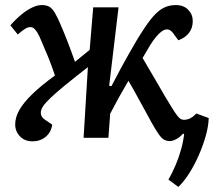

<svg xmlns="http://www.w3.org/2000/svg" viewBox="-20 -544 844 758"><path d="M411 -205 420 -204Q440 -243 457.5 -275Q475 -307 490 -333.5Q505 -360 518 -382Q531 -404 543 -422Q566 -458 586 -480.5Q606 -503 627 -513.5Q648 -524 674 -524Q705 -524 723 -505.5Q741 -487 741 -461Q741 -434 726.5 -414.5Q712 -395 684 -385L665 -411Q656 -424 645.5 -427Q635 -430 623 -423Q611 -416 595 -397Q584 -384 572 -364.5Q560 -345 543 -315Q558 -290 573.5 -263Q589 -236 604 -211Q619 -186 630 -166Q648 -136 659.5 -117.5Q671 -99 679 -88.5Q687 -78 693 -74.5Q699 -71 706 -71Q719 -71 731 -77Q743 -83 755 -96L804 -78Q803 -45 792 -6.5Q781 32 764 70.5Q747 109 726.5 141Q706 173 684 194L645 165Q660 139 673 108.5Q686 78 695 45.5Q704 13 707 -15L702 -16Q691 -3 676.5 5Q662 13 650 13Q638 13 628 7.5Q618 2 607 -13.5Q596 -29 579 -59Q567 -82 551 -110.5Q535 -139 518.5 -169.5Q502 -200 487 -225Q474 -202 460 -178Q446 -154 435 -132.5Q424 -111 415 -95L408 0H310L327 -279Q273 -237 237 -207.5Q201 -178 179.5 -157.5Q158 -137 149.5 -123.5Q141 -110 141 -99Q141 -91 145 -84Q149 -77 158 -71L186 -52Q182 -22 160.5 -4Q139 14 108 14Q78 14 59 -5.5Q40 -25 40 -53Q40 -81 56.5 -110Q73 -139 107.5 -172.5Q142 -206 197 -246Q184 -285 169.5 -320.5Q155 -356 143 -383Q135 -403 128 -414.5Q121 -426 114.5 -431.5Q108 -437 100 -437Q90 -437 79.5 -430.5Q69 -424 50 -408L21 -444Q43 -469 65 -487Q87 -505 107.5 -514.5Q128 -524 145 -524Q163 -524 174.5 -517.5Q186 -511 196.5 -493.5Q207 -476 220 -445Q233 -415 247 -379Q261 -343 276 -300L334 -347L348 -515H448Z"/></svg>

Font: Literata 18pt Medium
Style: Italic
Weight: 500
Italic angle: -2°
Designer: Latin by Veronika Burian and Jose Scaglione. Greek by Irene Vlachou. Cyrillic by Vera Evstafieva
Foundry: TypeTogether
Version: Version 3.103;gftools[0.9.29]